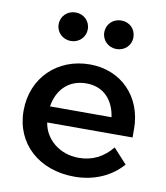

<svg xmlns="http://www.w3.org/2000/svg" viewBox="-84 -809 775 895"><g transform="rotate(10 303.5 -361.5)"><path d="M202 -604C241 -604 271 -634 271 -671C271 -710 241 -739 202 -739C163 -739 133 -710 133 -671C133 -634 163 -604 202 -604ZM418 -604C458 -604 487 -634 487 -671C487 -710 458 -739 418 -739C379 -739 349 -710 349 -671C349 -634 379 -604 418 -604ZM328 16C423 16 502 -21 554 -81L490 -151C449 -100 396 -74 333 -74C239 -74 171 -136 160 -211H564V-251C564 -404 458 -512 310 -512C157 -512 42 -403 42 -246C42 -91 160 16 328 16ZM451 -287H160C171 -362 221 -422 309 -422C396 -422 441 -360 451 -287Z"/></g></svg>

Font: LaHaus Display SemiBold
Style: Regular
Weight: 600
Designer: We are Make, BastardaType, Dalton Maag Ltd
Foundry: BastardaType, Dalton Maag Ltd
Version: Version 3.100;Glyphs 3.3 (3331)